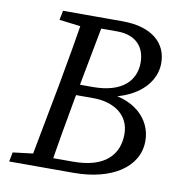

<svg xmlns="http://www.w3.org/2000/svg" viewBox="-77 -742 777 815"><g transform="rotate(10 312.0 -335.0)"><path d="M15.5 0H142.2L152.3 -55.4H146.1L23.6 -40.4L15.5 0ZM100.3 0H190.1C206.1 -103 224.1 -207 243.1 -310L311.1 -669.7H221.3C205.3 -566.7 187.3 -462.7 168.3 -359.7L100.3 0ZM121.6 -629.3 243.1 -614.3H255.2L266.2 -669.7H129.7L121.6 -629.3ZM142.3 0H293.5C456 0 569.9 -71.6 569.9 -185.9C569.9 -279.8 491.3 -359.6 349.3 -359.8L330.4 -341C465.1 -341.1 578.9 -415.2 578.9 -523.5C578.9 -605.4 518.1 -669.7 385.2 -669.7H266.3L258.2 -623.4H371.7C453.4 -623.4 492.3 -575.7 492.3 -509.8C492.3 -432.6 437.4 -373 310.4 -373H210.3L202.3 -326.8H320.4C410.9 -326.8 477.3 -280.9 477.3 -199.1C477.3 -114 424.2 -46.3 283.2 -46.3H151.3L142.3 0Z"/></g></svg>

Font: Source Serif Variable
Style: Italic
Weight: 389
Italic angle: -12°
Designer: Frank Grießhammer
Foundry: Adobe Systems Incorporated
Version: Version 3.001;hotconv 1.0.111;makeotfexe 2.5.65597